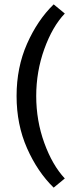

<svg xmlns="http://www.w3.org/2000/svg" viewBox="-20 -734 351 880"><path d="M56 -294Q56 -425 104 -533.5Q152 -642 226 -714L277 -672Q220 -612 183 -509Q146 -406 146 -294Q146 -181 183 -79Q220 23 277 84L226 126Q152 54 104 -54.5Q56 -163 56 -294Z"/></svg>

Font: Martel Sans
Style: Regular
Weight: 400
Designer: Dan Reynolds and Mathieu Réguer
Foundry: Dan Reynolds and Mathieu Réguer
Version: Version 1.002; ttfautohint (v1.1) -l 5 -r 5 -G 72 -x 0 -D la